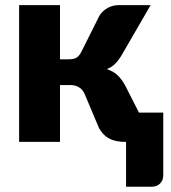

<svg xmlns="http://www.w3.org/2000/svg" viewBox="-20 -538 648 728"><path d="M357.5 -479.5Q369 -497 388.2 -507.8Q407.5 -518.5 428.5 -518.5H551L442 -330Q429.5 -309 416.5 -296Q403.5 -283 385 -276Q410.5 -267.5 426.5 -252Q442.5 -236.5 455 -213L507 -111H599V126Q599 146 586.8 158Q574.5 170 555.5 170H458V0H456.5Q436 0 420.8 -3.2Q405.5 -6.5 393.5 -13Q381.5 -19.5 372.5 -29Q363.5 -38.5 356 -51L301 -181.5Q293.5 -199 279.2 -207.2Q265 -215.5 246.5 -215.5H207.5V0H52.5V-518.5H207.5V-313H239.5Q260.5 -313 270.8 -319.8Q281 -326.5 289 -342.5Z"/></svg>

Font: Lato 2
Style: Regular
Weight: 900
Designer: Lukasz Dziedzic with Adam Twardoch and Botio Nikoltchev
Foundry: tyPoland Lukasz Dziedzic
Version: Version 2.015; 2015-08-06; http://www.latofonts.com/